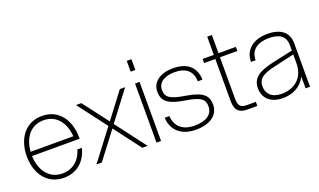

<svg xmlns="http://www.w3.org/2000/svg" viewBox="-76 -1149 2638 1589"><g transform="rotate(-20 1243.0 -354.0)"><path d="M272 12C390 12 467 -63 494 -171H454C430 -85 366 -26 272 -26C152 -26 87 -125 83 -248H502V-260C502 -411 421 -532 272 -532C123 -532 41 -411 41 -260C41 -109 123 12 272 12ZM84 -285C92 -402 156 -494 272 -494C388 -494 452 -402 460 -285Z M964 0H1011L809 -266L1002 -520H955L786 -297L616 -520H569L762 -266L560 0H607L786 -235Z M1089 0H1129V-520H1089ZM1089 -625H1130V-720H1089Z M1436 12C1540 12 1637 -32 1637 -137C1637 -214 1597 -258 1448 -282C1315 -303 1280 -329 1280 -395C1280 -461 1343 -497 1425 -497C1530 -497 1580 -450 1584 -360H1625C1621 -467 1556 -532 1425 -532C1318 -532 1239 -481 1239 -394C1239 -310 1284 -269 1435 -246C1570 -225 1596 -194 1596 -135C1596 -57 1525 -24 1436 -24C1330 -24 1270 -77 1264 -170H1223C1228 -59 1305 12 1436 12Z M1783 -680V-520H1684V-484H1783V-121C1783 -55 1797 0 1890 0H1977V-36H1893C1833 -36 1824 -72 1824 -123V-484H1977V-520H1824V-680Z M2402 0H2441V-384C2441 -476 2379 -532 2257 -532C2147 -532 2053 -478 2052 -360H2093C2093 -460 2171 -495 2257 -495C2352 -495 2402 -459 2402 -379V-333L2219 -293C2088 -264 2031 -221 2031 -135C2031 -50 2089 12 2200 12C2286 12 2360 -23 2402 -104ZM2072 -136C2072 -208 2121 -234 2224 -258L2402 -299V-224C2402 -89 2312 -25 2202 -25C2114 -25 2072 -73 2072 -136Z"/></g></svg>

Font: Aspekta 150
Style: Regular
Weight: 150
Designer: Ivo Dolenc
Version: Version 2.000